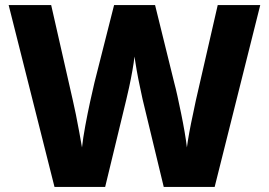

<svg xmlns="http://www.w3.org/2000/svg" viewBox="-20 -734 1056 754"><path d="M1002 -714 823 0H623L540 -344Q537 -359 530 -391Q523 -423 517 -457Q511 -491 508 -512Q506 -491 500 -457Q494 -423 487 -391Q480 -359 476 -343L393 0H194L14 -714H181L266 -340Q271 -319 278 -284.5Q285 -250 291.5 -214Q298 -178 302 -155Q306 -192 315 -240.5Q324 -289 334 -335Q344 -381 351 -410L428 -714H589L664 -410Q670 -388 677 -356Q684 -324 691.5 -287.5Q699 -251 705 -216Q711 -181 714 -155Q717 -179 723.5 -214.5Q730 -250 737.5 -284Q745 -318 749 -339L835 -714Z"/></svg>

Font: Noto Sans Lao Looped ExtraBold
Style: Regular
Weight: 800
Designer: Mark Frömberg, Ben Mitchell
Foundry: The Fontpad Ltd
Version: Version 1.002; ttfautohint (v1.8.4.7-5d5b)